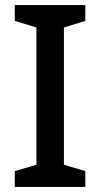

<svg xmlns="http://www.w3.org/2000/svg" viewBox="-20 -734 394 754"><path d="M315 0H38V-62L123 -87V-626L38 -652V-714H315V-652L231 -626V-87L315 -62Z"/></svg>

Font: Noto Sans Tamil Medium
Style: Regular
Weight: 500
Designer: Jelle Bosma - Monotype Design Team
Foundry: Monotype Imaging Inc.
Version: Version 2.004; ttfautohint (v1.8.4.7-5d5b)